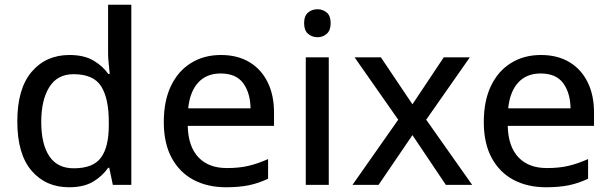

<svg xmlns="http://www.w3.org/2000/svg" viewBox="-20 -780 2576 810"><path d="M271 10Q173 10 113 -60Q53 -130 53 -268Q53 -406 113.5 -477Q174 -548 273 -548Q334 -548 373.5 -525Q413 -502 437 -468H443Q442 -482 439 -508Q436 -534 436 -552V-760H534V0H456L441 -72H436Q413 -38 373.5 -14Q334 10 271 10ZM291 -70Q373 -70 406 -115Q439 -160 439 -251V-267Q439 -364 407 -415.5Q375 -467 290 -467Q222 -467 188 -412.5Q154 -358 154 -266Q154 -172 188 -121Q222 -70 291 -70Z M912 -548Q982 -548 1032 -518Q1082 -488 1109 -433.5Q1136 -379 1136 -305V-249H772Q774 -162 817 -116.5Q860 -71 937 -71Q989 -71 1029 -80.5Q1069 -90 1111 -109V-26Q1071 -7 1030 1.5Q989 10 933 10Q856 10 797 -21Q738 -52 704.5 -113.5Q671 -175 671 -265Q671 -354 701 -417Q731 -480 785.5 -514Q840 -548 912 -548ZM911 -470Q851 -470 816 -431.5Q781 -393 774 -323H1037Q1036 -388 1006 -429Q976 -470 911 -470Z M1367 -538V0H1270V-538ZM1320 -741Q1342 -741 1358.5 -727Q1375 -713 1375 -682Q1375 -652 1358.5 -637.5Q1342 -623 1320 -623Q1296 -623 1279.5 -637.5Q1263 -652 1263 -682Q1263 -713 1279.5 -727Q1296 -741 1320 -741Z M1660 -275 1476 -538H1587L1720 -340L1852 -538H1962L1778 -275L1972 0H1861L1720 -210L1577 0H1467Z M2262 -548Q2332 -548 2382 -518Q2432 -488 2459 -433.5Q2486 -379 2486 -305V-249H2122Q2124 -162 2167 -116.5Q2210 -71 2287 -71Q2339 -71 2379 -80.5Q2419 -90 2461 -109V-26Q2421 -7 2380 1.5Q2339 10 2283 10Q2206 10 2147 -21Q2088 -52 2054.5 -113.5Q2021 -175 2021 -265Q2021 -354 2051 -417Q2081 -480 2135.5 -514Q2190 -548 2262 -548ZM2261 -470Q2201 -470 2166 -431.5Q2131 -393 2124 -323H2387Q2386 -388 2356 -429Q2326 -470 2261 -470Z"/></svg>

Font: Noto Sans Sundanese Medium
Style: Regular
Weight: 500
Version: Version 2.003